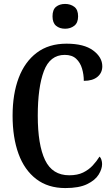

<svg xmlns="http://www.w3.org/2000/svg" viewBox="-20 -946 571 976"><path d="M312 10Q224 10 164 -36Q104 -82 74 -164.5Q44 -247 44 -358Q44 -468 75 -550Q106 -632 167 -678Q228 -724 318 -724Q407 -724 453.5 -689.5Q500 -655 500 -609Q500 -576 475.5 -555.5Q451 -535 406 -535Q406 -567 397 -597.5Q388 -628 367 -647.5Q346 -667 309 -667Q234 -667 203 -584.5Q172 -502 172 -358Q172 -210 209 -132.5Q246 -55 332 -55Q374 -55 402.5 -69Q431 -83 451 -104.5Q471 -126 486 -150Q492 -145 495.5 -134Q499 -123 499 -112Q499 -87 481.5 -58.5Q464 -30 423 -10Q382 10 312 10ZM311 -800Q283 -800 265 -815Q247 -830 247 -863Q247 -897 265 -911.5Q283 -926 311 -926Q338 -926 357.5 -911.5Q377 -897 377 -863Q377 -830 357.5 -815Q338 -800 311 -800Z"/></svg>

Font: Noto Serif ExtraCondensed SemiBold
Style: Regular
Weight: 600
Width: 2
Designer: Monotype Design Team
Foundry: Monotype Imaging Inc.
Version: Version 2.015; ttfautohint (v1.8.4.7-5d5b)